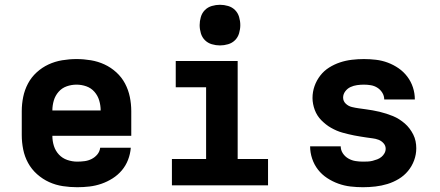

<svg xmlns="http://www.w3.org/2000/svg" viewBox="-20 -775 1840 803"><path d="M303 8Q273 8 243 3.5Q213 -1 185.5 -13.5Q158 -26 135 -46.5Q112 -67 97.5 -93.5Q83 -120 77 -150Q71 -180 71 -210V-310Q71 -340 77 -369.5Q83 -399 97 -425.5Q111 -452 133.5 -472.5Q156 -493 183 -505.5Q210 -518 240 -523Q270 -528 300 -528Q330 -528 360 -523Q390 -518 417 -505.5Q444 -493 466.5 -472.5Q489 -452 503 -425.5Q517 -399 523 -369.5Q529 -340 529 -310V-207H199Q199 -185 205.5 -164.5Q212 -144 226.5 -128.5Q241 -113 261.5 -106Q282 -99 303 -99Q318 -99 333.5 -101Q349 -103 363 -110Q377 -117 387 -129Q397 -141 399 -157H527Q525 -131 515.5 -106.5Q506 -82 489.5 -62.5Q473 -43 451 -29Q429 -15 404.5 -6.5Q380 2 354.5 5Q329 8 303 8ZM401 -313Q401 -334 395 -354.5Q389 -375 375 -391Q361 -407 341 -414Q321 -421 300 -421Q279 -421 259 -414Q239 -407 225 -391Q211 -375 205 -354.5Q199 -334 199 -313Z M699 0V-110H842V-410H715V-520H974V-110H1101V0ZM900 -585Q883 -585 866 -590Q849 -595 837 -607Q825 -619 820 -636Q815 -653 815 -670Q815 -687 820 -704Q825 -721 837 -733Q849 -745 866 -750Q883 -755 900 -755Q917 -755 934 -750Q951 -745 963 -733Q975 -721 980 -704Q985 -687 985 -670Q985 -653 980 -636Q975 -619 963 -607Q951 -595 934 -590Q917 -585 900 -585Z M1498 8Q1472 8 1446 5Q1420 2 1395 -7Q1370 -16 1348 -30.5Q1326 -45 1310 -65.5Q1294 -86 1285.5 -111.5Q1277 -137 1277 -163H1405Q1405 -147 1414 -133.5Q1423 -120 1437 -112Q1451 -104 1466.5 -101.5Q1482 -99 1498 -99Q1508 -99 1518.5 -99.5Q1529 -100 1538.5 -102.5Q1548 -105 1557.5 -108.5Q1567 -112 1575 -118.5Q1583 -125 1588 -134Q1593 -143 1593 -153Q1593 -166 1584 -176Q1575 -186 1563 -190.5Q1551 -195 1538 -196.5Q1525 -198 1512.5 -200Q1500 -202 1487 -204Q1474 -206 1461.5 -208.5Q1449 -211 1436.5 -214Q1424 -217 1411.5 -220.5Q1399 -224 1387.5 -229Q1376 -234 1364.5 -240.5Q1353 -247 1343 -255Q1333 -263 1324 -272Q1315 -281 1308 -292Q1301 -303 1296.5 -315Q1292 -327 1289.5 -340Q1287 -353 1287 -365Q1287 -391 1295.5 -415Q1304 -439 1319.5 -459Q1335 -479 1356.5 -492.5Q1378 -506 1402 -514Q1426 -522 1451.5 -525Q1477 -528 1502 -528Q1527 -528 1552.5 -525Q1578 -522 1602 -513Q1626 -504 1647 -489.5Q1668 -475 1683.5 -454.5Q1699 -434 1707 -409.5Q1715 -385 1715 -359H1587Q1587 -374 1579 -387Q1571 -400 1558.5 -408Q1546 -416 1531.5 -418.5Q1517 -421 1502 -421Q1488 -421 1473.5 -419Q1459 -417 1446 -411Q1433 -405 1424 -393Q1415 -381 1415 -367Q1415 -352 1426 -341.5Q1437 -331 1451.5 -327.5Q1466 -324 1480.5 -322Q1495 -320 1509.5 -318Q1524 -316 1538.5 -313.5Q1553 -311 1567.5 -307.5Q1582 -304 1596 -299.5Q1610 -295 1623.5 -289.5Q1637 -284 1649.5 -276Q1662 -268 1673 -258.5Q1684 -249 1693 -237Q1702 -225 1708.5 -212Q1715 -199 1718 -184.5Q1721 -170 1721 -155Q1721 -129 1712 -104.5Q1703 -80 1686.5 -60Q1670 -40 1647.5 -26.5Q1625 -13 1600.5 -5.5Q1576 2 1550 5Q1524 8 1498 8Z"/></svg>

Font: Iosevka Custom XBdEx
Style: Regular
Weight: 800
Width: 7
Monospace: yes
Designer: Belleve Invis
Foundry: Belleve Invis
Version: Version 11.2.4; ttfautohint (v1.8.4)